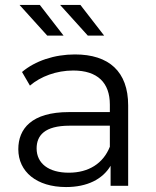

<svg xmlns="http://www.w3.org/2000/svg" viewBox="-20 -751 631 776"><path d="M424 -158C397 -90 338 -53 258 -53C176 -53 128 -91 128 -151C128 -203 160 -243 261 -243H424ZM247 5C333 5 395 -27 427 -81V0H498V-325C498 -462 420 -531 283 -531C200 -531 122 -505 69 -460L101 -405C144 -442 208 -466 276 -466C374 -466 424 -417 424 -328V-298H259C107 -298 54 -230 54 -148C54 -57 128 5 247 5ZM141 -731H59L171 -607H237ZM305 -731H223L335 -607H401Z"/></svg>

Font: Montserrat-Alt1
Style: Regular
Weight: 400
Designer: Differentunic
Foundry: Differentunic
Version: Version 7.222